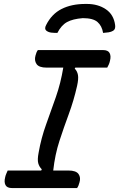

<svg xmlns="http://www.w3.org/2000/svg" viewBox="-20 -954 605 974"><path d="M371 0H41Q16 0 8 -15Q0 -30 6 -54Q8 -64 12 -73Q16 -82 19 -89H189L192 -95Q179 -108 174 -126Q169 -144 176 -180Q189 -254 214 -323Q239 -392 263.5 -462Q288 -532 301 -611H216Q178 -611 165.5 -629Q153 -647 160 -672Q164 -689 172 -700H503Q528 -700 536 -685Q544 -670 538 -646Q536 -636 532 -627Q528 -618 524 -611H362L359 -606Q372 -593 375.5 -573.5Q379 -554 371 -518Q354 -443 329 -375.5Q304 -308 281.5 -239Q259 -170 250 -89H327Q366 -89 378.5 -71Q391 -53 383 -28Q379 -11 371 0ZM271 -787Q254 -787 240.5 -788.5Q227 -790 217 -797Q203 -807 214 -827Q242 -883 292.5 -908.5Q343 -934 413 -934H421Q477 -934 517 -907Q557 -880 564 -827Q567 -806 554 -798Q544 -792 531 -790Q518 -788 503 -787Q497 -823 474.5 -842.5Q452 -862 400 -862Q349 -858 320 -842Q291 -826 271 -787Z"/></svg>

Font: Recursive Sn Csl St
Style: Italic
Weight: 400
Italic angle: -15°
Version: Version 1.079;hotconv 1.0.112;makeotfexe 2.5.65598; ttfautoh